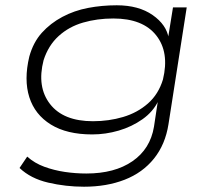

<svg xmlns="http://www.w3.org/2000/svg" viewBox="-20 -520 812 727"><path d="M298 187Q229 187 162.5 171.5Q96 156 54 116L83 73Q111 98 148 111.5Q185 125 225.5 131Q266 137 307 137Q414 137 481.5 90.5Q549 44 563 -40L578 -139H580Q560 -97 519.5 -68.5Q479 -40 429.5 -25.5Q380 -11 329 -11Q233 -11 172.5 -48.5Q112 -86 91 -152Q70 -218 91 -306Q106 -360 138.5 -396Q171 -432 216 -456Q261 -480 313.5 -490Q366 -500 422 -500Q505 -500 558 -463Q611 -426 619 -374H616L635 -492H687L618 -50Q606 27 563 80.5Q520 134 452 160.5Q384 187 298 187ZM332 -61Q392 -61 446 -77Q500 -93 540 -128Q580 -163 597 -219Q622 -322 571.5 -386Q521 -450 409 -450Q348 -450 294.5 -434.5Q241 -419 202 -383.5Q163 -348 145 -292Q119 -191 169.5 -126Q220 -61 332 -61Z"/></svg>

Font: Nunito Sans 7pt Expanded ExtraLight
Style: Italic
Weight: 250
Width: 7
Italic angle: -9°
Designer: Vernon Adams
Foundry: Vernon Adams
Version: Version 3.101;gftools[0.9.27]